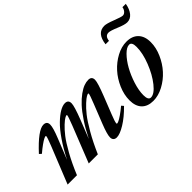

<svg xmlns="http://www.w3.org/2000/svg" viewBox="-72 -1036 1435 1435"><g transform="rotate(-45 645.0 -318.5)"><path d="M27.3 0 144.5 -292Q170.4 -357.4 170.4 -368.2Q170.4 -372.6 166 -372.6Q160.6 -372.6 147.5 -366.2Q134.3 -359.9 109.1 -342Q84 -324.2 53.7 -298.3L37.1 -313.5Q158.2 -444.8 215.3 -444.8Q252.4 -444.8 252.4 -408.7Q252.4 -377 220.2 -296.9L154.8 -133.3Q194.3 -211.9 236.6 -273.4Q278.8 -335 316.4 -371.3Q354 -407.7 386 -426.3Q418 -444.8 442.4 -444.8Q478 -444.8 478 -408.7Q478 -378.4 438 -275.4L380.4 -128.9Q415.5 -199.7 452.9 -255.9Q490.2 -312 522.5 -346.7Q554.7 -381.3 586.4 -404.1Q618.2 -426.8 642.8 -435.8Q667.5 -444.8 689.5 -444.8Q726.1 -444.8 726.1 -408.7Q726.1 -379.4 685.1 -275.4L630.9 -138.2Q607.9 -81.1 607.9 -65.4Q607.9 -61 612.3 -61Q618.2 -61 630.6 -66.7Q643.1 -72.3 668.9 -89.8Q694.8 -107.4 726.6 -134.3L741.2 -117.7Q680.7 -56.2 625.2 -22.5Q569.8 11.2 537.1 11.2Q519.5 11.2 510 1.7Q500.5 -7.8 500.5 -25.4Q500.5 -56.6 532.7 -138.2L591.8 -287.6Q619.6 -356.9 619.6 -368.7Q619.6 -372.6 615.2 -372.6Q610.4 -372.6 596.9 -365.2Q583.5 -357.9 556.2 -333Q528.8 -308.1 498.3 -270Q467.8 -231.9 426.8 -160.9Q385.7 -89.8 346.7 0H250.5L364.3 -287.6Q391.6 -357.9 391.6 -368.7Q391.6 -372.6 387.2 -372.6Q382.3 -372.6 368.9 -365.2Q355.5 -357.9 328.6 -333Q301.8 -308.1 272 -270Q242.2 -231.9 202.6 -160.9Q163.1 -89.8 126 0Z M1200.2 -542Q1173.8 -542 1120.1 -564.7Q1066.4 -587.4 1046.4 -587.4Q1010.7 -587.4 1005.4 -541H969.2Q981.9 -645.5 1060.1 -645.5Q1083.5 -645.5 1140.4 -623.3Q1197.3 -601.1 1212.4 -601.1Q1227.5 -601.1 1240 -615.5Q1252.4 -629.9 1254.4 -647.9H1290Q1281.7 -599.6 1258.3 -570.8Q1234.9 -542 1200.2 -542ZM923.3 11.2Q864.3 11.2 831.8 -22.2Q799.3 -55.7 799.3 -118.2Q799.3 -176.8 825.2 -236.6Q851.1 -296.4 892.1 -341.8Q933.1 -387.2 986.6 -416Q1040 -444.8 1092.8 -444.8Q1152.8 -444.8 1186.3 -410.4Q1219.7 -376 1219.7 -313.5Q1219.7 -255.9 1193.6 -196.5Q1167.5 -137.2 1126.2 -91.8Q1085 -46.4 1030.8 -17.6Q976.6 11.2 923.3 11.2ZM928.2 -19.5Q964.8 -19.5 1010.3 -76.4Q1055.7 -133.3 1087.6 -215.1Q1119.6 -296.9 1119.6 -363.3Q1119.6 -414.6 1091.8 -414.6Q1064 -414.6 1029.8 -379.9Q995.6 -345.2 967.3 -294.7Q939 -244.1 919.4 -182.9Q899.9 -121.6 899.9 -71.8Q899.9 -19.5 928.2 -19.5Z"/></g></svg>

Font: Elstob SemiBold
Style: Italic
Weight: 600
Italic angle: -20°
Designer: Peter S. Baker
Version: Version 1.015